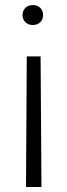

<svg xmlns="http://www.w3.org/2000/svg" viewBox="-20 -558 261 753"><path d="M85 -336.9H139.2L142.6 175.3H82ZM148.9 -499Q148.9 -482.4 138.2 -471.2Q127.4 -460 108.9 -460Q90.3 -460 79.3 -471.2Q68.4 -482.4 68.4 -499Q68.4 -515.6 79.3 -526.9Q90.3 -538.1 108.9 -538.1Q127.4 -538.1 138.2 -526.9Q148.9 -515.6 148.9 -499Z"/></svg>

Font: Roboto-Light
Style: Regular
Weight: 300
Designer: Google
Version: Version 2.137; 2017